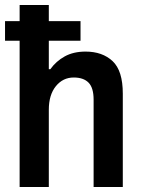

<svg xmlns="http://www.w3.org/2000/svg" viewBox="-20 -743 562 763"><path d="M58 0V-581H0V-659H58V-723H174V-659H300V-581H174V-468H180Q203 -500 237.5 -519Q272 -538 320 -538Q387 -538 427.5 -500Q468 -462 468 -371V0H352V-347Q352 -394 332 -414.5Q312 -435 273 -435Q230 -435 202 -400.5Q174 -366 174 -307V0Z"/></svg>

Font: Archivo SemiCondensed SemiBold
Style: Regular
Weight: 600
Width: 4
Designer: Hector Gatti
Foundry: Omnibus-Type
Version: Version 2.001; ttfautohint (v1.8.3)